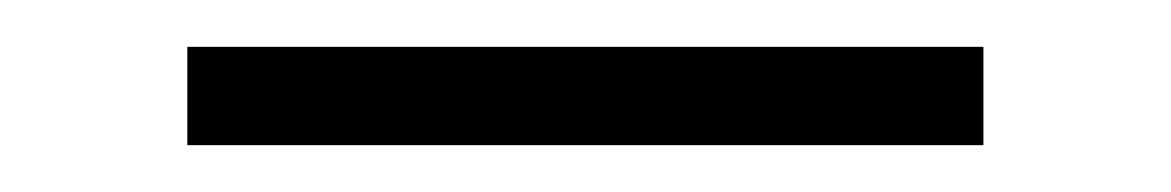

<svg xmlns="http://www.w3.org/2000/svg" viewBox="-20 -341 500 82"><path d="M60 -279V-321H400V-279Z"/></svg>

Font: Kalnia Medium
Style: Regular
Weight: 500
Designer: Frida Medrano
Foundry: Frida Medrano
Version: Version 1.105